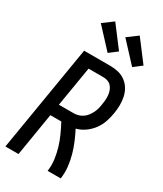

<svg xmlns="http://www.w3.org/2000/svg" viewBox="-239 -1068 978 1154"><g transform="rotate(30 250.0 -490.5)"><path d="M6 0 128 -735H309Q338 -735 365.5 -728.5Q393 -722 415.5 -705.5Q438 -689 452 -665.5Q466 -642 472 -614.5Q478 -587 477.5 -557.5Q477 -528 472 -499Q467 -468 456.5 -437Q446 -406 426 -379Q406 -352 378 -332Q350 -312 318 -304Q336 -269 351 -233.5Q366 -198 376.5 -160Q387 -122 391.5 -81.5Q396 -41 390 0H299Q305 -41 299.5 -80.5Q294 -120 283 -157Q272 -194 256 -229Q240 -264 222 -298H146L97 0ZM261 -378Q277 -378 293 -382.5Q309 -387 323 -396.5Q337 -406 347.5 -420Q358 -434 365.5 -449Q373 -464 377 -480Q381 -496 383 -512Q386 -528 387 -544.5Q388 -561 386.5 -576.5Q385 -592 379.5 -606.5Q374 -621 364 -632.5Q354 -644 339.5 -649.5Q325 -655 309 -655H205L159 -378ZM427 -794 302 -929 372 -981 482 -836 474 -830ZM257 -794 132 -929 202 -981 312 -836Z"/></g></svg>

Font: Iosevka Curly Medium Oblique
Style: Regular
Weight: 500
Italic angle: -9°
Monospace: yes
Designer: Belleve Invis
Foundry: Belleve Invis
Version: Version 11.1.0; ttfautohint (v1.8.3)